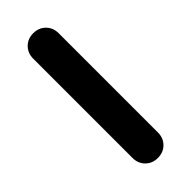

<svg xmlns="http://www.w3.org/2000/svg" viewBox="-4 -778 320 320"><g transform="rotate(45 156.0 -618.0)"><path d="M272 -648Q285 -648 293.5 -639.5Q302 -631 302 -618Q302 -605 293.5 -596.5Q285 -588 272 -588H38Q25 -588 16.5 -596.5Q8 -605 8 -618Q8 -631 16.5 -639.5Q25 -648 38 -648Z"/></g></svg>

Font: VarelaRound
Style: Regular
Weight: 400
Designer: Joe Prince, Avraham Cornfeld
Foundry: Joe Prince, Avraham Cornfeld
Version: Version 2.000;PS 002.000;hotconv 1.0.88;makeotf.lib2.5.64775